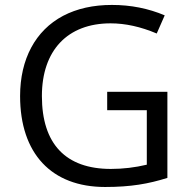

<svg xmlns="http://www.w3.org/2000/svg" viewBox="-20 -744 768 774"><path d="M412.1 -299.8H571.8V-80.1C524.4 -68.8 476.1 -63 426.8 -63C244.6 -63 148.9 -164.1 148.9 -356.9C148.9 -540.5 252 -649.9 425.8 -649.9C485.4 -649.9 547.4 -636.2 611.8 -608.9L644 -682.1C578.1 -710 507.3 -724.1 431.2 -724.1C356 -724.1 290.5 -709.5 234.4 -680.2C122.6 -621.1 61 -505.4 61 -356.9C61 -125 187.5 9.8 403.8 9.8C506.8 9.8 579.1 -2.9 654.8 -26.9V-374H412.1Z"/></svg>

Font: Open Sans
Style: Regular
Weight: 400
Foundry: Ascender Corporation
Version: Version 1.100;PS 001.100;hotconv 1.0.88;makeotf.lib2.5.64775